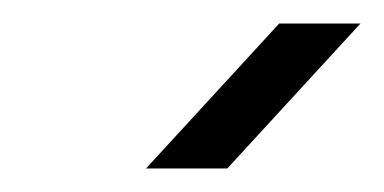

<svg xmlns="http://www.w3.org/2000/svg" viewBox="-20 -900 326 163"><path d="M104 -757 217 -880H286L173 -757Z"/></svg>

Font: MuseoModerno Light
Style: Italic
Weight: 300
Italic angle: -9°
Designer: Pablo Cosgaya, Héctor Gatti, Marcela Romero, and the Authors of The MuseoModerno Project.
Foundry: Omnibus-Type Team
Version: Version 1.003